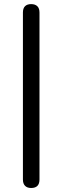

<svg xmlns="http://www.w3.org/2000/svg" viewBox="-20 -732 305 939"><path d="M132.3 187.4Q112.9 187.4 102.5 176.7Q92.1 166 92.1 146.1V-670.7Q92.1 -691.5 102.5 -701.7Q112.9 -711.9 132.3 -711.9Q151.7 -711.9 162.4 -701.7Q173.1 -691.5 173.1 -670.7V146.1Q173.1 187.4 132.3 187.4Z"/></svg>

Font: Nunito ExtraLight
Style: Regular
Weight: 200
Designer: Vernon Adams
Foundry: Vernon Adams
Version: Version 3.602